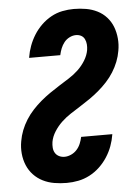

<svg xmlns="http://www.w3.org/2000/svg" viewBox="-53 -785 607 835"><g transform="rotate(-5 250.0 -367.5)"><path d="M205 8Q177 8 150.5 3.5Q124 -1 101 -12.5Q78 -24 60.5 -42.5Q43 -61 33 -85Q23 -109 20.5 -136Q18 -163 23 -190Q27 -214 36 -237Q45 -260 58.5 -281.5Q72 -303 89.5 -322Q107 -341 126.5 -357.5Q146 -374 167 -388.5Q188 -403 209.5 -416.5Q231 -430 253 -444Q275 -458 293.5 -475.5Q312 -493 325.5 -515Q339 -537 343 -560Q345 -573 344 -585Q343 -597 338 -607.5Q333 -618 323 -623.5Q313 -629 300 -629Q286 -629 272 -622Q258 -615 248.5 -603Q239 -591 233.5 -577Q228 -563 225 -549Q225 -549 225 -549Q225 -549 225 -548H89Q89 -549 89 -549.5Q89 -550 89 -550Q93 -575 102 -599.5Q111 -624 125 -646.5Q139 -669 158.5 -688Q178 -707 201.5 -720Q225 -733 250.5 -738Q276 -743 300 -743Q328 -743 354 -738.5Q380 -734 403 -722.5Q426 -711 443 -692Q460 -673 469 -649.5Q478 -626 480.5 -599Q483 -572 478 -545Q474 -521 465 -498Q456 -475 442.5 -453.5Q429 -432 411.5 -413Q394 -394 374.5 -377.5Q355 -361 334 -346.5Q313 -332 291.5 -318.5Q270 -305 248.5 -291Q227 -277 208.5 -259.5Q190 -242 176 -220Q162 -198 158 -175Q156 -162 157 -149.5Q158 -137 164 -127Q170 -117 181 -111.5Q192 -106 205 -106Q219 -106 233.5 -112.5Q248 -119 258.5 -130.5Q269 -142 275 -156.5Q281 -171 284 -185Q284 -186 284 -186Q284 -186 284 -186H421Q420 -186 420 -185.5Q420 -185 420 -184Q416 -159 407 -134.5Q398 -110 383.5 -87.5Q369 -65 349 -46Q329 -27 305 -14.5Q281 -2 255.5 3Q230 8 205 8Z"/></g></svg>

Font: Iosevka SS04 Heavy Oblique
Style: Regular
Weight: 900
Italic angle: -9°
Monospace: yes
Designer: Belleve Invis
Foundry: Belleve Invis
Version: Version 19.0.0; ttfautohint (v1.8.4)